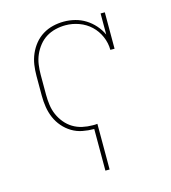

<svg xmlns="http://www.w3.org/2000/svg" viewBox="-110 -617 821 922"><g transform="rotate(-15 300.0 -156.5)"><path d="M300 215V8H298Q270 8 242 2.5Q214 -3 190 -17.5Q166 -32 147.5 -53.5Q129 -75 118 -100.5Q107 -126 102.5 -154Q98 -182 98 -210V-310Q98 -338 102 -365Q106 -392 117 -417.5Q128 -443 145.5 -464.5Q163 -486 186.5 -500.5Q210 -515 237 -521.5Q264 -528 292 -528Q320 -528 347.5 -521Q375 -514 399 -499Q423 -484 442 -462.5Q461 -441 473 -415V-520H494V-339H473Q473 -373 459 -405.5Q445 -438 420 -461.5Q395 -485 362 -497Q329 -509 295 -509Q270 -509 245 -503Q220 -497 199 -484Q178 -471 162 -451Q146 -431 136 -408Q126 -385 122.5 -360Q119 -335 119 -310V-210Q119 -185 122.5 -159.5Q126 -134 136 -111Q146 -88 162.5 -68Q179 -48 200.5 -35Q222 -22 247 -16.5Q272 -11 298 -11Q303 -11 309 -11Q315 -11 321 -12V215Z"/></g></svg>

Font: Iosevka Etoile Thin
Style: Regular
Weight: 100
Designer: Belleve Invis
Foundry: Belleve Invis
Version: Version 22.1.2; ttfautohint (v1.8.4)